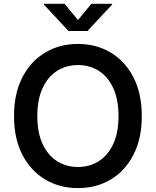

<svg xmlns="http://www.w3.org/2000/svg" viewBox="-20 -965 808 995"><path d="M384.3 9.8Q289.1 9.8 214.1 -34.9Q139.2 -79.6 95.9 -163.1Q52.7 -246.6 52.7 -363.3Q52.7 -480.5 95.9 -564.2Q139.2 -647.9 214.1 -692.6Q289.1 -737.3 384.3 -737.3Q479 -737.3 553.7 -692.6Q628.4 -647.9 671.6 -564.2Q714.8 -480.5 714.8 -363.3Q714.8 -246.6 671.6 -162.8Q628.4 -79.1 553.7 -34.7Q479 9.8 384.3 9.8ZM384.3 -99.6Q444.8 -99.6 492.2 -129.9Q539.6 -160.2 566.9 -219Q594.2 -277.8 594.2 -363.3Q594.2 -449.2 566.9 -508.3Q539.6 -567.4 492.2 -597.7Q444.8 -627.9 384.3 -627.9Q323.2 -627.9 275.6 -597.7Q228 -567.4 200.7 -508.3Q173.3 -449.2 173.3 -363.3Q173.3 -277.8 200.7 -219Q228 -160.2 275.6 -129.9Q323.2 -99.6 384.3 -99.6ZM314.5 -945.3 384.3 -861.3 453.6 -945.3H561V-941.4L433.1 -804.2H335L207.5 -941.4V-945.3Z"/></svg>

Font: Inter Cardless
Style: Medium
Weight: 500
Designer: Rasmus Andersson
Foundry: rsms
Version: Version 4.001;git-9221beed3